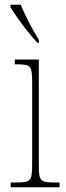

<svg xmlns="http://www.w3.org/2000/svg" viewBox="-20 -786 277 806"><path d="M138 -606H143V-619C119 -657 85 -721 67 -766H24V-756C44 -721 102 -642 138 -606ZM25 0H230V-20H213C148 -20 143 -25 143 -95V-536H42V-516H51C110 -516 115 -509 115 -439V-95C115 -25 109 -20 45 -20H25Z"/></svg>

Font: Noto Serif Georgian Condensed Thin
Style: Regular
Weight: 100
Width: 3
Designer: Monotype Design Team, Akaki Razmadze
Foundry: Google LLC
Version: Version 2.003